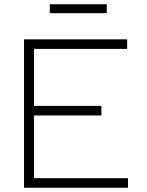

<svg xmlns="http://www.w3.org/2000/svg" viewBox="-20 -883 690 903"><path d="M93 0V-698H578V-653H140V-385H457V-340H140V-45H582V0ZM214 -821V-863H482V-821Z"/></svg>

Font: Azeret Mono Thin Thin
Style: Regular
Weight: 250
Version: Version 1.002